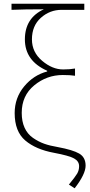

<svg xmlns="http://www.w3.org/2000/svg" viewBox="-20 -814 482 1034"><path d="M382 200 351 180Q385 139 395.5 121Q406 103 406 81Q406 54 378.5 39Q351 24 271 9Q173 -9 116 -57.5Q59 -106 59 -205Q59 -287 110 -348.5Q161 -410 234 -429V-433Q114 -486 114 -602Q114 -717 216 -764Q112 -764 42 -761V-794H434V-761H312Q248 -761 200 -718Q152 -675 152 -602Q152 -533 207 -486.5Q262 -440 320 -440Q357 -440 384 -445V-406Q360 -410 318 -410Q232 -410 164.5 -354.5Q97 -299 97 -206Q97 -160 112.5 -126Q128 -92 157.5 -71.5Q187 -51 218 -40Q249 -29 291 -22Q372 -7 406.5 13Q441 33 441 78Q441 124 382 200Z"/></svg>

Font: Noto Sans Korean Thin
Style: Regular
Weight: 250
Designer: Ryoko NISHIZUKA  (kana & ideographs); Paul D. Hunt (Latin, Greek & Cyrillic); Wenlong ZHANG  (bopomofo); Sandoll Communi
Foundry: Adobe Systems Incorporated
Version: Version 1.0001;PS 1;hotconv 1.0.78;makeotf.lib2.5.61930